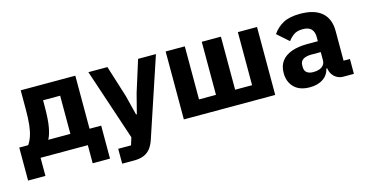

<svg xmlns="http://www.w3.org/2000/svg" viewBox="-76 -885 2746 1433"><g transform="rotate(-15 1297.5 -168.5)"><path d="M10 140V-115H79Q97 -141 108.5 -175.5Q120 -210 125.5 -259Q131 -308 131 -376V-525H553V-115H643V140H509V0H144V140ZM234 -115H405V-410H273V-368Q273 -260 262 -202Q251 -144 234 -115Z M961 -280 1038 -525H1176L974 81Q961 121 940.5 147.5Q920 174 889 187Q858 200 813 200H721V85H820L838 27L654 -525H801L878 -280L916 -128H922Z M1251 0V-525H1399V-115H1530V-525H1678V-115H1809V-525H1957V0Z M2565 0H2483Q2456 0 2432.5 -13.5Q2409 -27 2395 -53.5Q2381 -80 2381 -117V-130L2413 -92H2377Q2365 -41 2324 -14.5Q2283 12 2223 12Q2144 12 2102 -30.5Q2060 -73 2060 -141Q2060 -197 2087.5 -233Q2115 -269 2165.5 -287Q2216 -305 2285 -305H2368V-338Q2368 -376 2348 -398.5Q2328 -421 2281 -421Q2237 -421 2211 -402Q2185 -383 2168 -359L2080 -437Q2112 -484 2161 -510.5Q2210 -537 2292 -537Q2403 -537 2459.5 -487.5Q2516 -438 2516 -345V-115H2565ZM2368 -221H2296Q2253 -221 2231 -206Q2209 -191 2209 -162V-147Q2209 -119 2227 -105Q2245 -91 2278 -91Q2303 -91 2323 -98Q2343 -105 2355.5 -120Q2368 -135 2368 -159Z"/></g></svg>

Font: IBM Plex Sans Var
Style: Regular
Weight: 400
Designer: Mike Abbink, Paul van der Laan, Pieter van Rosmalen
Foundry: Bold Monday
Version: Version 3.000